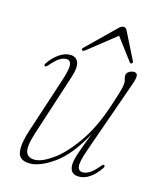

<svg xmlns="http://www.w3.org/2000/svg" viewBox="-95 -656 605 732"><g transform="rotate(15 208.0 -290.0)"><path d="M368 -59.5Q372 -55.5 367 -48Q328.5 7.5 284.5 7.5Q249.5 7.5 249 -29Q249 -48 260.5 -81Q272 -114 290 -160.5Q240.5 -70 186 -31.2Q131.5 7.5 92 7.5Q48.5 7.5 43.8 -25.5Q39 -58.5 58 -114.5L131 -337.5Q145 -381 142 -397.2Q139 -413.5 123.5 -413.5Q111.5 -413.5 97.2 -404.8Q83 -396 63 -372.5Q54.5 -363 50.5 -366Q46 -368.5 51.5 -377.5Q69.5 -403.5 91.2 -418Q113 -432.5 133.5 -432.5Q157.5 -432.5 165.5 -413Q173.5 -393.5 161 -354.5L81 -108Q63 -51.5 71 -31.2Q79 -11 105 -11Q133.5 -11 176 -41.2Q218.5 -71.5 262 -133.8Q305.5 -196 336.5 -292Q352.5 -341 356.5 -357.2Q360.5 -373.5 360.5 -382Q360.5 -391 358.2 -396.8Q356 -402.5 356 -410.5Q356 -419.5 364.8 -426Q373.5 -432.5 385 -432.5Q397.5 -432.5 399 -421.8Q400.5 -411 391 -384.5L289.5 -96Q272.5 -48 275.2 -30Q278 -12 295 -12Q307 -12 321.5 -20.5Q336 -29 357 -54.5Q364 -63 368 -59.5ZM186 -465Q175.5 -457 172 -461.5Q168.5 -465.5 174.5 -471.5L283 -577.5Q294 -588.5 302 -588.5Q311.5 -588.5 317 -577.5L370 -471.5Q373.5 -465 368 -461.5Q363.5 -458.5 359 -465L294.5 -551Z"/></g></svg>

Font: Fraunces 144pt S050 Thin
Style: Italic
Weight: 100
Italic angle: -16°
Version: Version 1.000; ttfautohint (v1.8.3)